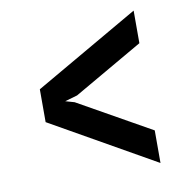

<svg xmlns="http://www.w3.org/2000/svg" viewBox="-66 -585 662 670"><g transform="rotate(-10 265.0 -250.0)"><path d="M450 -520 80 -306.4V-190L450 20V-95.5L191.8 -240.9L160 -250L204.2 -262.7L450 -404.5Z"/></g></svg>

Font: Abibas
Style: Medium
Weight: 500
Version: Version 0.3